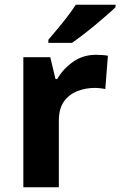

<svg xmlns="http://www.w3.org/2000/svg" viewBox="-20 -786 505 806"><path d="M383 -556Q394 -556 409 -555Q424 -554 433 -552L422 -412Q415 -414 401.5 -415.5Q388 -417 378 -417Q340 -417 305 -403.5Q270 -390 248.5 -360Q227 -330 227 -278V0H78V-546H191L213 -454H220Q244 -496 286 -526Q328 -556 383 -556ZM465 -756Q451 -742 428 -722Q405 -702 378.5 -680Q352 -658 326.5 -638.5Q301 -619 282 -606H183V-619Q199 -638 220.5 -663.5Q242 -689 263 -716.5Q284 -744 298 -766H465Z"/></svg>

Font: Noto Sans Ethiopic
Style: Bold
Weight: 700
Designer: Monotype Design Team
Foundry: Monotype Imaging Inc.
Version: Version 2.102; ttfautohint (v1.8.4.7-5d5b)